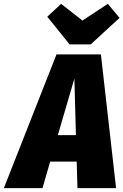

<svg xmlns="http://www.w3.org/2000/svg" viewBox="-79 -979 642 999"><path d="M324 0 320 -138H182L142 0H-59L215 -696H446L525 0ZM222 -276H316L308 -570ZM482 -959 543 -886 393 -748H283L167 -892L239 -959L350 -872Z"/></svg>

Font: Fira Sans Condensed Black
Style: Italic
Weight: 900
Width: 3
Italic angle: -8°
Designer: Carrois Corporate & Edenspiekermann AG
Foundry: Carrois Corporate GbR & Edenspiekermann AG
Version: Version 4.203